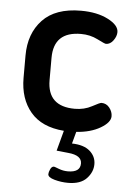

<svg xmlns="http://www.w3.org/2000/svg" viewBox="-51 -519 527 772"><g transform="rotate(5 212.5 -133.0)"><path d="M38 -191V-281Q38 -370 90 -425Q142 -480 245 -480Q310 -480 354 -457.5Q398 -435 398 -407Q398 -390 385.5 -373Q373 -356 356 -356Q351 -356 320.5 -371.5Q290 -387 253 -387Q143 -387 143 -281V-191Q143 -85 254 -85Q292 -85 322.5 -101.5Q353 -118 359 -118Q379 -118 391.5 -102Q404 -86 404 -68Q404 -43 365 -20Q326 3 268 7L255 55Q303 56 327.5 77.5Q352 99 352 130Q352 162 327.5 188Q303 214 253 214Q225 214 198 206.5Q171 199 171 186Q171 178 176.5 166Q182 154 191 154Q193 154 211 161Q229 168 248 168Q298 168 298 132Q298 99 244 94L196 89L218 7Q128 0 83 -53.5Q38 -107 38 -191Z"/></g></svg>

Font: TerminalDosisSemiBold
Style: Bold
Weight: 600
Designer: EdgarTolentino, PabloImpallari, IginoMarini
Foundry: EdgarTolentino, PabloImpallari, IginoMarini
Version: Version 1.006